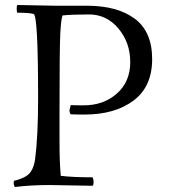

<svg xmlns="http://www.w3.org/2000/svg" viewBox="-20 -743 697 771"><path d="M49 -723 201 -720H329Q451 -720 521 -668Q591 -616 591 -505.5Q591 -395 516 -339Q441 -283 320 -283Q283 -283 264 -284Q259 -290 259 -301L264 -321Q277 -320 316 -320Q396 -320 449.5 -367.5Q503 -415 503 -493.5Q503 -572 455.5 -628.5Q408 -685 338 -685Q268 -685 231 -681Q225 -664 222 -606Q219 -548 219 -295V-172Q219 -90 224 -37Q271 -31 352 -31Q356 -21 356 -11.5Q356 -2 352 3L179 0Q103 0 40 8Q35 2 35 -9L36 -17Q88 -29 104 -54Q117 -74 121 -104Q133 -195 133 -350Q133 -681 115 -687Q96 -692 49 -692Q47 -699 47 -708Q47 -717 49 -723Z"/></svg>

Font: Rosarivo
Style: Regular
Weight: 400
Designer: Pablo Ugerman
Foundry: Pablo Ugerman
Version: Version 1.003